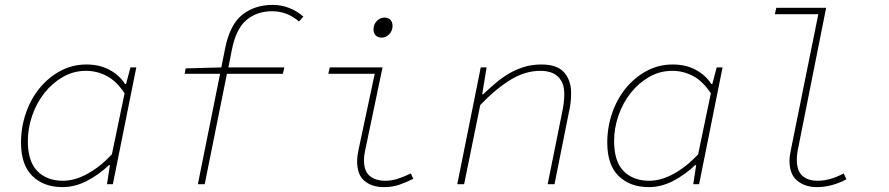

<svg xmlns="http://www.w3.org/2000/svg" viewBox="-20 -754 3640 786"><path d="M236 12Q159 12 112.5 -33.5Q66 -79 66 -170Q66 -233 86 -291Q106 -349 142 -393Q178 -437 227 -463.5Q276 -490 334 -490Q388 -490 428.5 -468Q469 -446 492 -410H496L514 -478H538L442 0H418L430 -78H426Q385 -39 336 -13.5Q287 12 236 12ZM238 -14Q286 -14 338 -42.5Q390 -71 438 -122L490 -372Q457 -422 417 -443Q377 -464 332 -464Q281 -464 237.5 -439Q194 -414 162 -373.5Q130 -333 112 -281.5Q94 -230 94 -176Q94 -93 133 -53.5Q172 -14 238 -14Z M790 0 881 -452H736L740 -474L886 -478L902 -558Q922 -655 973 -694.5Q1024 -734 1096 -734Q1131 -734 1163.5 -721.5Q1196 -709 1222 -686L1204 -666Q1181 -686 1153.5 -697Q1126 -708 1094 -708Q1032 -708 989.5 -672.5Q947 -637 930 -554L915 -478H1144L1138 -452H909L818 0Z M1551 12Q1503 12 1472.5 -13Q1442 -38 1442 -94Q1442 -115 1448 -142L1514 -452H1324L1330 -478H1546L1474 -134Q1470 -115 1470 -98Q1470 -53 1494 -33.5Q1518 -14 1556 -14Q1583 -14 1608 -22Q1633 -30 1662 -44L1672 -22Q1642 -7 1614 2.5Q1586 12 1551 12ZM1543 -600Q1526 -600 1517.5 -609.5Q1509 -619 1509 -634Q1509 -654 1522.5 -668Q1536 -682 1553 -682Q1570 -682 1578.5 -672.5Q1587 -663 1587 -648Q1587 -628 1573.5 -614Q1560 -600 1543 -600Z M1852 0 1948 -478H1972L1954 -368H1958Q1983 -392 2009 -414Q2035 -436 2064 -453Q2093 -470 2125.5 -480Q2158 -490 2196 -490Q2262 -490 2290 -457Q2318 -424 2318 -374Q2318 -350 2315.5 -330.5Q2313 -311 2308 -290L2250 0H2222L2280 -288Q2285 -311 2287.5 -330Q2290 -349 2290 -370Q2290 -415 2265 -439.5Q2240 -464 2192 -464Q2129 -464 2068.5 -426.5Q2008 -389 1946 -324L1880 0Z M2636 12Q2559 12 2512.5 -33.5Q2466 -79 2466 -170Q2466 -233 2486 -291Q2506 -349 2542 -393Q2578 -437 2627 -463.5Q2676 -490 2734 -490Q2788 -490 2828.5 -468Q2869 -446 2892 -410H2896L2914 -478H2938L2842 0H2818L2830 -78H2826Q2785 -39 2736 -13.5Q2687 12 2636 12ZM2638 -14Q2686 -14 2738 -42.5Q2790 -71 2838 -122L2890 -372Q2857 -422 2817 -443Q2777 -464 2732 -464Q2681 -464 2637.5 -439Q2594 -414 2562 -373.5Q2530 -333 2512 -281.5Q2494 -230 2494 -176Q2494 -93 2533 -53.5Q2572 -14 2638 -14Z M3324 12Q3276 12 3244 -14Q3212 -40 3212 -96Q3212 -115 3218 -142L3330 -696H3152L3158 -722H3362L3248 -150Q3242 -123 3242 -100Q3242 -55 3264.5 -34.5Q3287 -14 3328 -14Q3377 -14 3434 -44L3445 -20Q3417 -5 3386.5 3.5Q3356 12 3324 12Z"/></svg>

Font: Source Code Pro ExtraLight
Style: Italic
Weight: 200
Italic angle: -11°
Monospace: yes
Designer: Paul D. Hunt, Teo Tuominen
Foundry: Adobe Systems Incorporated
Version: Version 1.050;PS 1.000;hotconv 16.6.51;makeotf.lib2.5.65220